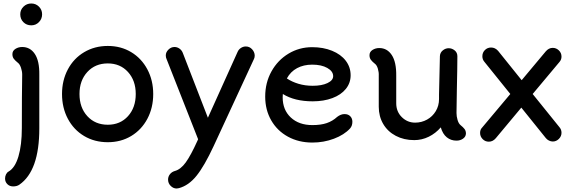

<svg xmlns="http://www.w3.org/2000/svg" viewBox="-20 -790 3274 1099"><path d="M96 -708Q96 -734 114.5 -752Q133 -770 159 -770Q185 -770 203 -752Q221 -734 221 -708Q221 -682 203 -663.5Q185 -645 159 -645Q132 -645 114 -663Q96 -681 96 -708ZM9 232Q9 219 14.5 208Q20 197 29 192Q66 171 85.5 105.5Q105 40 105 -57Q105 -251 107 -363Q107 -382 100 -402.5Q93 -423 82 -431Q67 -443 59 -453.5Q51 -464 51 -480Q51 -499 68 -510Q85 -521 107 -521Q153 -521 179.5 -481Q206 -441 205 -363V-55Q205 188 91 267Q77 277 55 277Q35 277 22 264Q9 251 9 232Z M335 -252Q335 -330 368.5 -393Q402 -456 462 -491.5Q522 -527 597 -527Q672 -527 731 -491.5Q790 -456 823.5 -393Q857 -330 857 -252Q857 -173 823.5 -110Q790 -47 731 -11.5Q672 24 597 24Q521 24 461.5 -11.5Q402 -47 368.5 -110Q335 -173 335 -252ZM757 -252Q757 -329 712.5 -378Q668 -427 597 -427Q525 -427 480 -378Q435 -329 435 -252Q435 -174 480 -125Q525 -76 597 -76Q668 -76 712.5 -125Q757 -174 757 -252Z M1438 -473Q1438 -461 1434 -453L1203 46Q1150 160 1105 216Q1060 272 1004 287Q996 289 991 289Q972 289 957 274Q942 259 942 238Q942 221 952.5 207.5Q963 194 980 189Q1014 180 1043 140Q1072 100 1110 16L1114 7L933 -453Q929 -461 929 -473Q929 -491 944 -506Q959 -521 979 -521Q994 -521 1007 -512Q1020 -503 1026 -488L1170 -116L1340 -493Q1346 -507 1359 -515.5Q1372 -524 1387 -524Q1408 -524 1422.5 -508.5Q1437 -493 1438 -473Z M1997 -93Q1997 -70 1984 -55Q1950 -18 1891.5 4Q1833 26 1768 26Q1690 26 1628.5 -7.5Q1567 -41 1532.5 -101Q1498 -161 1498 -237Q1498 -317 1534 -381.5Q1570 -446 1631.5 -483Q1693 -520 1767 -520Q1830 -520 1880.5 -499.5Q1931 -479 1959 -442.5Q1987 -406 1987 -359Q1987 -315 1959.5 -281Q1932 -247 1882.5 -228.5Q1833 -210 1770 -210Q1666 -210 1599 -252Q1598 -246 1598 -233Q1598 -161 1644.5 -117.5Q1691 -74 1768 -74Q1817 -74 1850.5 -85.5Q1884 -97 1910 -121Q1931 -137 1952 -137Q1973 -137 1985 -124.5Q1997 -112 1997 -93ZM1622 -341Q1650 -322 1688 -310.5Q1726 -299 1770 -299Q1822 -299 1854.5 -314.5Q1887 -330 1887 -354Q1887 -382 1853.5 -401Q1820 -420 1767 -420Q1718 -420 1680.5 -400Q1643 -380 1622 -341Z M2647 -25Q2646 -7 2630 4Q2614 15 2593 15Q2561 15 2537.5 -4Q2514 -23 2503 -61Q2474 -27 2434.5 -7.5Q2395 12 2351 12Q2292 12 2245.5 -12.5Q2199 -37 2173.5 -80.5Q2148 -124 2148 -179V-357Q2149 -376 2143 -396.5Q2137 -417 2126 -425Q2111 -437 2103 -447.5Q2095 -458 2095 -474Q2095 -493 2112 -504Q2129 -515 2151 -515Q2196 -515 2222.5 -475Q2249 -435 2248 -356V-199Q2248 -151 2280 -119.5Q2312 -88 2356 -88Q2393 -88 2424.5 -105.5Q2456 -123 2474.5 -154Q2493 -185 2493 -223V-249Q2497 -446 2498 -469Q2499 -489 2514.5 -501.5Q2530 -514 2548 -514Q2567 -514 2582.5 -501.5Q2598 -489 2598 -468Q2598 -409 2595 -275L2593 -143Q2593 -124 2599 -103.5Q2605 -83 2616 -74Q2631 -62 2639 -51.5Q2647 -41 2647 -25Z M3029 -252 3183 -61Q3194 -48 3194 -30Q3194 -10 3179 5Q3164 20 3144 20Q3133 20 3122 14.5Q3111 9 3104 0L2964 -174L2818 1Q2801 21 2778 21Q2757 21 2742.5 6Q2728 -9 2728 -29Q2728 -48 2739 -59L2901 -252L2752 -437Q2741 -450 2741 -468Q2741 -489 2755.5 -503.5Q2770 -518 2791 -518Q2814 -518 2831 -499L2966 -331L3104 -496Q3121 -516 3144 -516Q3164 -516 3179 -501.5Q3194 -487 3194 -466Q3194 -449 3183 -436Z"/></svg>

Font: Tsukimi Rounded SemiBold
Style: Regular
Weight: 600
Designer: Takashi Funayama
Foundry: Takashi Funayama
Version: Version 1.032; ttfautohint (v1.8.3)